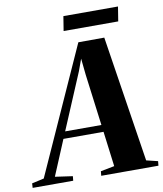

<svg xmlns="http://www.w3.org/2000/svg" viewBox="-178 -979 897 1056"><g transform="rotate(-10 270.5 -450.5)"><path d="M-82 0 -80.5 -25 -13 -40 304.5 -745 449.5 -745.5 559 -40.5 623 -25 620.5 0H301L303.5 -25L380.5 -40L355.5 -236H131.5L49 -39L147 -25L144.5 0ZM148 -275H350.5L313.5 -561.5L304 -653.5L279.5 -586.5ZM248.5 -901H553.5L540.5 -820H235.5Z"/></g></svg>

Font: Merriweather 120pt ExtraBold
Style: Italic
Weight: 800
Italic angle: -7.8°
Version: Version 2.101